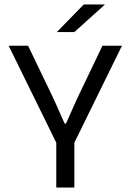

<svg xmlns="http://www.w3.org/2000/svg" viewBox="-20 -845 588 865"><path d="M310 -192H238.5L19 -639H106.5L224 -394.5L271 -288.5H277.5L324.5 -394.5L441.5 -639H529.5ZM315 0H233.5V-269.5H315ZM237 -701.5 357.5 -825H451.5V-823.5L315 -700.5H237Z"/></svg>

Font: Anek Malayalam
Style: Regular
Weight: 400
Version: Version 1.003